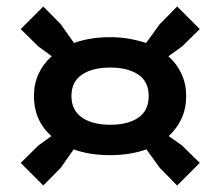

<svg xmlns="http://www.w3.org/2000/svg" viewBox="-20 -667 682 594"><path d="M44 -163 99 -217 139 -246Q85 -294 85 -370Q85 -408 99.5 -439Q114 -470 140 -493L99 -523L44 -577L114 -647L168 -592L209 -534Q258 -552 321 -552Q352 -552 380 -547Q408 -542 432 -534L474 -592L528 -647L598 -577L543 -523L501 -493Q527 -470 541.5 -438.5Q556 -407 556 -370Q556 -332 542 -301Q528 -270 502 -246L543 -217L598 -163L528 -93L474 -148L433 -205Q383 -187 321 -187Q256 -187 208 -205L168 -148L114 -93ZM201 -370Q201 -326 233.5 -303.5Q266 -281 321 -281Q376 -281 408 -303Q440 -325 440 -370Q440 -415 407.5 -436.5Q375 -458 321 -458Q266 -458 233.5 -436Q201 -414 201 -370Z"/></svg>

Font: Encode Sans Normal
Style: ExtraBold
Weight: 800
Designer: Pablo Impallari, Andres Torresi
Foundry: Pablo Impallari, Andres Torresi
Version: Version 1.000; ttfautohint (v1.00) -l 8 -r 50 -G 200 -x 14 -